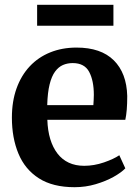

<svg xmlns="http://www.w3.org/2000/svg" viewBox="-20 -768 581 799"><path d="M290.5 11Q199.5 11 141.8 -26Q84 -63 56.8 -128.5Q29.5 -194 29.5 -278.5Q29.5 -346.5 49 -400.5Q68.5 -454.5 104 -492.2Q139.5 -530 189 -550Q238.5 -570 298.5 -570Q400 -570 453.5 -517Q507 -464 509.5 -368.5Q509.5 -336 507.5 -311.8Q505.5 -287.5 501.5 -269.5H177Q178.5 -224.5 189.2 -189.2Q200 -154 219.2 -129Q238.5 -104 266.2 -91Q294 -78 330.5 -78Q371.5 -78 412.8 -92.2Q454 -106.5 476.5 -122L501.5 -67.5Q485.5 -50.5 453 -32.2Q420.5 -14 378.2 -1.5Q336 11 290.5 11ZM176.5 -330.5H368.5Q369 -340.5 369.8 -351.5Q370.5 -362.5 370.5 -373Q370.5 -432.5 351 -469Q331.5 -505.5 282.5 -505.5Q260.5 -505.5 242 -497.5Q223.5 -489.5 209.2 -470.2Q195 -451 186.5 -417Q178 -383 176.5 -330.5ZM452 -748V-661H134.5V-748Z"/></svg>

Font: Merriweather Light 18pt
Style: Bold
Weight: 700
Version: Version 2.100